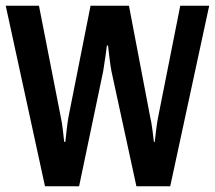

<svg xmlns="http://www.w3.org/2000/svg" viewBox="-20 -650 751 670"><path d="M369 -401Q365 -422 361.5 -452Q358 -482 357 -491H353Q352 -481 348 -453.5Q344 -426 340 -401L256 0H137L0 -630H116L192 -242Q196 -225 199.5 -195Q203 -165 204 -155H208Q209 -165 212.5 -195.5Q216 -226 219 -242L296 -630H430L504 -242Q508 -227 512 -196Q516 -165 517 -155H520Q521 -164 524.5 -193.5Q528 -223 532 -242L609 -630H710L574 0H456Z"/></svg>

Font: Pragati Narrow
Style: Bold
Weight: 700
Designer: Hector Gatti, Marcela Romero, Pablo Cosgaya and Nicolas Silva
Foundry: Omnibus-Type
Version: Version 1.010; ttfautohint (v1.3)